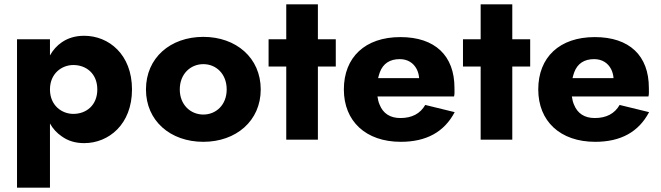

<svg xmlns="http://www.w3.org/2000/svg" viewBox="-20 -640 3028 880"><path d="M209 220V-74C223 -49 241 -30 263 -15C292 6 326 16 366 16C478 16 585 -70 585 -230C585 -391 478 -476 366 -476C326 -476 292 -466 263 -446C241 -431 223 -411 209 -386V-460H58V220ZM426 -230C426 -158 376 -118 316 -118C264 -118 209 -156 209 -230C209 -304 264 -342 316 -342C376 -342 426 -302 426 -230Z M649 -230C649 -86 761 10 912 10C1062 10 1175 -86 1175 -230C1175 -375 1062 -471 912 -471C761 -471 649 -375 649 -230ZM804 -230C804 -302 854 -346 912 -346C970 -346 1019 -302 1019 -230C1019 -159 970 -115 912 -115C854 -115 804 -159 804 -230Z M1211 -460V-335H1292V0H1437V-335H1519V-460H1437V-620H1292V-460Z M1817 10C1934 10 2016 -35 2064 -126L1929 -159C1906 -119 1868 -99 1815 -99C1768 -99 1736 -120 1720 -160C1715 -171 1712 -184 1710 -198H2061C2064 -207 2063 -222 2063 -237C2063 -385 1974 -470 1815 -470C1654 -470 1556 -378 1556 -230C1556 -84 1657 10 1817 10ZM1713 -282C1715 -291 1718 -300 1721 -309C1736 -349 1767 -369 1812 -369C1848 -369 1875 -352 1890 -323C1896 -311 1900 -297 1901 -282Z M2102 -460V-335H2183V0H2328V-335H2410V-460H2328V-620H2183V-460Z M2708 10C2825 10 2907 -35 2955 -126L2820 -159C2797 -119 2759 -99 2706 -99C2659 -99 2627 -120 2611 -160C2606 -171 2603 -184 2601 -198H2952C2955 -207 2954 -222 2954 -237C2954 -385 2865 -470 2706 -470C2545 -470 2447 -378 2447 -230C2447 -84 2548 10 2708 10ZM2604 -282C2606 -291 2609 -300 2612 -309C2627 -349 2658 -369 2703 -369C2739 -369 2766 -352 2781 -323C2787 -311 2791 -297 2792 -282Z"/></svg>

Font: Jost
Style: Bold
Weight: 700
Version: Version 3.710